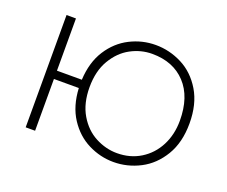

<svg xmlns="http://www.w3.org/2000/svg" viewBox="-92 -651 952 805"><g transform="rotate(20 384.5 -249.0)"><path d="M236 -230H125V1H83V-500H125V-267H236Q240 -346 275 -400.5Q310 -455 364 -482.5Q418 -510 478 -510Q540 -510 596 -481.5Q652 -453 687.5 -394Q723 -335 723 -249Q723 -164 687.5 -105Q652 -46 596 -17Q540 12 478 12Q419 12 365 -15Q311 -42 275.5 -96.5Q240 -151 236 -230ZM681 -246Q681 -352 626 -411Q571 -470 477 -470Q427 -470 381.5 -445.5Q336 -421 306.5 -371Q277 -321 277 -249Q277 -177 306.5 -127Q336 -77 382.5 -52.5Q429 -28 479 -28Q538 -28 584 -56.5Q630 -85 655.5 -134.5Q681 -184 681 -246Z"/></g></svg>

Font: Bellota Text Light
Style: Regular
Weight: 300
Designer: Kemie Guaida
Foundry: Kemie Guaida
Version: Version 4.001